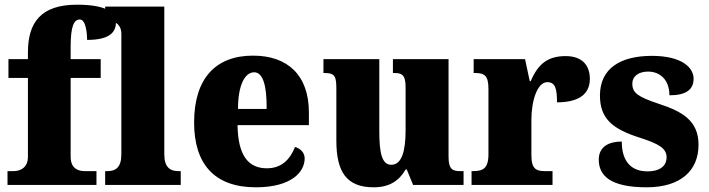

<svg xmlns="http://www.w3.org/2000/svg" viewBox="-20 -788 3019 818"><path d="M12 0H391V-59H340C319 -59 281 -66 281 -120V-456H409V-536H281V-589C281 -679 296 -705 320 -705C346 -705 351 -646 351 -618C452 -618 474 -654 474 -694C474 -727 447 -768 308 -768C154 -768 99 -692 99 -565V-536H16V-456H99V-120C99 -66 56 -59 39 -59H12Z M428 0H750V-59H740C705 -59 680 -75 680 -130V-760H428V-701H438C453 -701 497 -694 497 -644V-130C497 -75 473 -59 438 -59H428Z M1070 10C1221 10 1278 -55 1278 -113C1278 -138 1260 -155 1237 -162C1216 -110 1181 -71 1117 -71C1036 -71 994 -128 992 -255H1296V-309C1296 -467 1206 -551 1058 -551C899 -551 807 -454 807 -266C807 -91 892 10 1070 10ZM1116 -324H994C994 -425 1023 -480 1063 -480C1100 -480 1117 -424 1116 -324Z M1572 10C1639 10 1681 -18 1708 -66H1713L1740 0H1955V-59H1943C1911 -59 1891 -63 1891 -120V-536H1654V-477H1658C1690 -477 1708 -472 1708 -417V-233C1708 -142 1691 -86 1647 -86C1606 -86 1596 -139 1596 -230V-536H1358V-477H1361C1409 -477 1413 -462 1413 -405V-189C1413 -55 1457 10 1572 10Z M1989 0H2334V-59H2301C2266 -59 2244 -67 2244 -126V-278C2244 -356 2268 -438 2312 -438C2347 -438 2353 -407 2353 -352C2436 -352 2493 -380 2493 -452C2493 -507 2463 -549 2390 -549C2316 -549 2273 -518 2241 -442H2237L2217 -536H1998V-477H2002C2043 -477 2061 -468 2061 -409V-131C2061 -68 2036 -59 1994 -59H1989Z M2735 10C2882 10 2956 -63 2956 -171C2956 -274 2887 -313 2786 -346C2699 -375 2674 -392 2674 -431C2674 -465 2703 -483 2741 -483C2792 -483 2832 -448 2832 -382C2903 -382 2935 -406 2935 -453C2935 -500 2885 -550 2757 -550C2624 -550 2536 -497 2536 -381C2536 -280 2593 -237 2707 -201C2784 -176 2820 -157 2820 -118C2820 -86 2798 -58 2738 -58C2674 -58 2629 -95 2629 -185C2575 -185 2531 -164 2531 -108C2531 -42 2577 10 2735 10Z"/></svg>

Font: Noto Serif Sinhala SemiCondensed Black
Style: Regular
Weight: 900
Width: 4
Designer: Jelle Bosma - Monotype Design Team
Foundry: Monotype Imaging Inc.
Version: Version 2.007